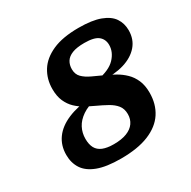

<svg xmlns="http://www.w3.org/2000/svg" viewBox="-161 -865 1025 1033"><g transform="rotate(-30 351.0 -349.0)"><path d="M424.5 -401.5 405.5 -417Q483.5 -431 518.5 -468Q553.5 -505 553.5 -549Q553.5 -584 528.8 -604.5Q504 -625 442.5 -625Q395 -625 366.8 -613.8Q338.5 -602.5 326.2 -582.2Q314 -562 314 -536Q314 -504 333.5 -484.5Q353 -465 385 -450.2Q417 -435.5 454 -418.5Q482 -406 510 -390Q538 -374 561.5 -351.2Q585 -328.5 599.2 -296Q613.5 -263.5 613.5 -218Q613.5 -147.5 579.8 -95.5Q546 -43.5 477.2 -15.2Q408.5 13 304 13Q213.5 13 159.5 -7.5Q105.5 -28 81.5 -65Q57.5 -102 57.5 -151.5Q57.5 -210 88.8 -253Q120 -296 180.2 -321.5Q240.5 -347 327 -354L345.5 -333Q291 -321 256.8 -297.5Q222.5 -274 206.2 -242.8Q190 -211.5 190 -174.5Q190 -140 202.2 -117.5Q214.5 -95 241 -84.2Q267.5 -73.5 309 -73.5Q357 -73.5 389.2 -86Q421.5 -98.5 438 -121.8Q454.5 -145 454.5 -176.5Q454.5 -210 437.2 -231.5Q420 -253 390.8 -269.2Q361.5 -285.5 325.5 -302Q298.5 -314.5 271 -329.5Q243.5 -344.5 220.8 -366.2Q198 -388 184 -419.5Q170 -451 170 -496Q170 -557 200.2 -605.8Q230.5 -654.5 293.8 -682.8Q357 -711 456 -711Q540 -711 590 -692.2Q640 -673.5 662 -640.8Q684 -608 684 -565Q684 -509 650.8 -470.5Q617.5 -432 559 -414.2Q500.5 -396.5 424.5 -401.5Z"/></g></svg>

Font: Newsreader 9pt
Style: Bold Italic
Weight: 700
Italic angle: -17°
Designer: Hugues Gentile
Foundry: Production Type
Version: Version 1.003